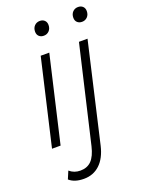

<svg xmlns="http://www.w3.org/2000/svg" viewBox="-165 -759 795 1052"><g transform="rotate(-20 232.5 -233.0)"><path d="M198 -597Q181 -597 170.5 -607Q160 -617 160 -634Q160 -655 172.5 -668Q185 -681 204 -681Q221 -681 231.5 -671Q242 -661 242 -644Q242 -623 229.5 -610Q217 -597 198 -597ZM421 -597Q404 -597 393.5 -607Q383 -617 383 -634Q383 -655 395.5 -668Q408 -681 427 -681Q444 -681 454.5 -671Q465 -661 465 -644Q465 -623 452.5 -610Q440 -597 421 -597ZM194 -500 78 0H28L144 -500ZM52 188 71 143Q97 166 134 166Q174 166 198.5 141Q223 116 236 61L367 -500H417L284 76Q268 144 230 179.5Q192 215 137 215Q82 215 52 188Z"/></g></svg>

Font: Elaine Sans Light
Style: Italic
Weight: 300
Italic angle: -13°
Designer: Wei Huang
Foundry: Wei Huang
Version: Version 2.001;December 24, 2019;FontCreator 12.0.0.2547 64-b